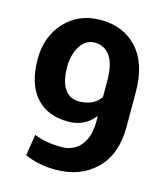

<svg xmlns="http://www.w3.org/2000/svg" viewBox="-110 -804 770 898"><g transform="rotate(15 275.0 -355.0)"><path d="M242.5 10.5Q161.5 10.5 93 -19.5L109.5 -122.5Q166.5 -99 242.5 -99Q278.5 -99 307.5 -116.5Q336.5 -134 353 -169.5Q369.5 -205 369.5 -260.5V-281.5L368 -282Q320 -222 241.5 -222Q139.5 -222 84 -286Q28.5 -350 28.5 -467.5Q28.5 -578 95.2 -649.5Q162 -721 267.5 -721Q378.5 -721 445.2 -647.5Q512 -574 512 -435.5V-267.5Q512 -135.5 437.2 -62.5Q362.5 10.5 242.5 10.5ZM265.5 -326.5Q335.5 -326.5 369.5 -375V-452Q369.5 -535 341.8 -573.2Q314 -611.5 268 -611.5Q237.5 -611.5 215.8 -591.8Q194 -572 182.5 -539.2Q171 -506.5 171 -467.5Q171 -425.5 181 -394Q191 -362.5 212 -344.5Q233 -326.5 265.5 -326.5Z"/></g></svg>

Font: Roberto Sans
Style: Bold
Weight: 700
Designer: Google (font) & Cristiano Sobral (main changes)
Version: Version 1.000;October 12, 2021;FontCreator 14.0.0.2814 64-bi